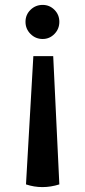

<svg xmlns="http://www.w3.org/2000/svg" viewBox="-20 -548 347 783"><path d="M154 -528Q182 -528 202 -508Q222 -488 222 -459Q222 -430 202 -409.5Q182 -389 154 -389Q125 -389 104.5 -409.5Q84 -430 84 -459Q84 -488 104.5 -508Q125 -528 154 -528ZM86 204Q152 226 222 204L197 -319H116Z"/></svg>

Font: Arima Koshi Semi Bold
Style: Regular
Weight: 600
Designer: Joana Correia and Natanael Gama
Foundry: NDISCOVER
Version: Version 1.019;PS 001.019;hotconv 1.0.88;makeotf.lib2.5.64775